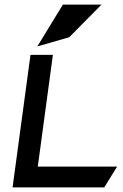

<svg xmlns="http://www.w3.org/2000/svg" viewBox="-20 -820 537 840"><path d="M282.8 -657 424.2 -800H255.2L143.4 -617ZM211.4 -580H113.4L35 0H436L492.3 -91H145.3Z"/></svg>

Font: Charger
Style: ExBdIt
Weight: 400
Designer: Jasper
Foundry: Cannot Into Space Fonts
Version: Version 0.99